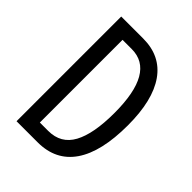

<svg xmlns="http://www.w3.org/2000/svg" viewBox="-205 -820 926 926"><g transform="rotate(45 258.0 -357.0)"><path d="M467 -366Q467 -185 403.5 -92.5Q340 0 217 0H73V-714H223Q342 -714 404.5 -625Q467 -536 467 -366ZM379 -362Q379 -639 220 -639H157V-75H214Q300 -75 339.5 -147.5Q379 -220 379 -362Z"/></g></svg>

Font: Noto Sans Khmer ExtraCondensed
Style: Regular
Weight: 400
Width: 2
Designer: Danh Hong and the Monotype Design Team
Foundry: Monotype Imaging Inc.
Version: Version 2.004; ttfautohint (v1.8.4.7-5d5b)